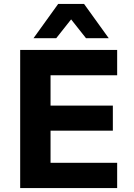

<svg xmlns="http://www.w3.org/2000/svg" viewBox="-20 -960 683 980"><path d="M83 0V-705H578V-576H238V-421H556V-293H238V-129H578V0ZM151 -765 277 -940H409L535 -765H419L343 -861L267 -765Z"/></svg>

Font: Nunito Sans 9pt ExtraBold
Style: Regular
Weight: 800
Version: Version 3.101;gftools[0.9.27]